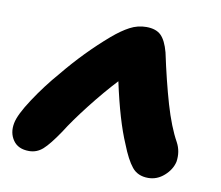

<svg xmlns="http://www.w3.org/2000/svg" viewBox="-61 -567 729 632"><g transform="rotate(10 303.5 -251.0)"><path d="M69.8 -25.9Q33.2 -25.9 16.4 -50.3Q-0.5 -74.7 5.9 -107.9Q11.2 -136.7 46.9 -190.9Q82.5 -245.1 125 -293.9Q191.9 -375.5 269 -441.9Q299.3 -467.8 325.2 -481.4Q351.1 -495.1 379.9 -495.1Q412.1 -495.1 429 -478.8Q445.8 -462.4 456.1 -423.8Q475.6 -332 497.1 -257.8Q518.6 -184.6 543.9 -139.2Q559.6 -109.9 554.2 -75.2Q547.9 -48.3 524.4 -27.6Q501 -6.8 471.2 -6.8Q436.5 -6.8 417.2 -30.5Q397.9 -54.2 378.9 -103Q347.2 -175.8 319.8 -303.2Q279.3 -259.8 235.6 -203.9Q191.9 -147.9 167 -107.9Q135.7 -61.5 115.7 -43.7Q95.7 -25.9 69.8 -25.9Z"/></g></svg>

Font: Shantell Sans Irregular
Style: Bold Italic
Weight: 700
Italic angle: -11.31°
Designer: Stephen Nixon, Anya Danilova, Shantell Martin
Foundry: Arrow Type
Version: Version 1.006;[9816181b4]